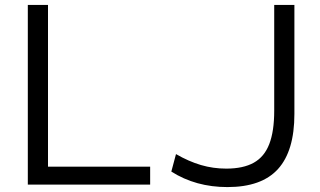

<svg xmlns="http://www.w3.org/2000/svg" viewBox="-20 -750 1300 780"><path d="M93 0V-730H175V-73H590V0ZM904 10Q775 10 676 -53L695 -124Q747 -94 796.5 -79.5Q846 -65 899 -65Q968 -65 1011 -89Q1054 -113 1074 -165Q1094 -217 1094 -300V-730H1176V-287Q1176 -137 1109.5 -63.5Q1043 10 904 10Z"/></svg>

Font: M PLUS 2
Style: Regular
Weight: 400
Designer: Coji Morishita
Foundry: UNDERFOREST DESIGN
Version: Version 1.001